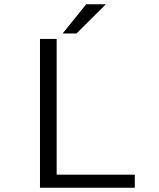

<svg xmlns="http://www.w3.org/2000/svg" viewBox="-20 -883 750 903"><path d="M274.5 -725.5 385.5 -863H478L339.5 -725.5ZM246.5 -61.5H614V0H168V-700H246.5Z"/></svg>

Font: League Mono Light
Style: Regular
Weight: 300
Width: 6
Designer: Tyler Finck
Foundry: The League of Moveable Type / Tyler Finck
Version: Version 2.210